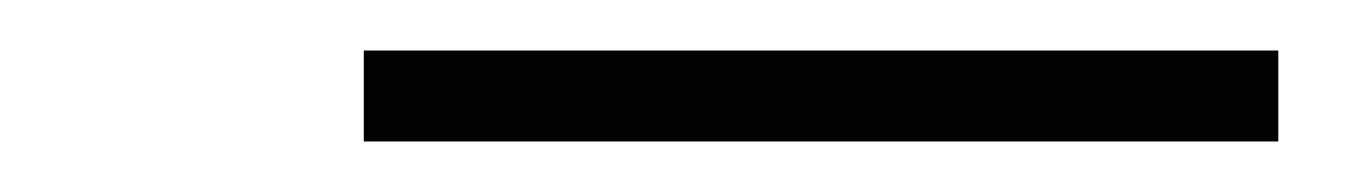

<svg xmlns="http://www.w3.org/2000/svg" viewBox="-20 -708 540 76"><path d="M124 -652V-688H486V-652Z"/></svg>

Font: Iosevka Term Curly XLt Obl
Style: Regular
Weight: 200
Italic angle: -9°
Designer: Belleve Invis
Foundry: Belleve Invis
Version: Version 32.3.0